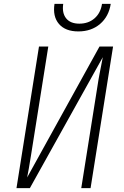

<svg xmlns="http://www.w3.org/2000/svg" viewBox="-20 -970 640 990"><path d="M65 0 181 -730H229L140 -170Q134 -132 128.5 -100.5Q123 -69 120 -55L493 -730H563L447 0H399L488 -560Q489 -568 493 -587.5Q497 -607 501.5 -631Q506 -655 510 -675L134 0ZM384 -808Q317 -808 284 -846.5Q251 -885 261 -950H306Q299 -903 321 -875.5Q343 -848 389 -848Q436 -848 467.5 -875.5Q499 -903 506 -950H551Q541 -885 496 -846.5Q451 -808 384 -808Z"/></svg>

Font: NKDuy Mono Thin
Style: Italic
Weight: 100
Italic angle: -9°
Monospace: yes
Designer: NKDuy
Foundry: NKDuy
Version: Version 2.251; ttfautohint (v1.8.4.7-5d5b)